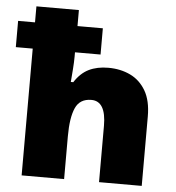

<svg xmlns="http://www.w3.org/2000/svg" viewBox="-53 -903 787 860"><g transform="rotate(5 340.0 -473.0)"><path d="M267 -853V-781H381V-663H266V-643Q266 -620 263.5 -586Q261 -552 259 -529H270Q297 -571 334 -589Q371 -607 421 -607Q476 -607 520 -586Q564 -565 590 -520.5Q616 -476 616 -405V-93H424V-346Q424 -457 358 -457Q306 -457 286.5 -413Q267 -369 267 -286V-93H76V-663H0V-781H76V-853Z"/></g></svg>

Font: Noto Sans Kannada UI Black
Style: Regular
Weight: 900
Designer: Jelle Bosma - Monotype Design Team
Foundry: Monotype Imaging Inc.
Version: Version 2.005; ttfautohint (v1.8.4.7-5d5b)